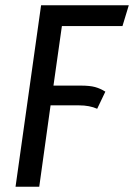

<svg xmlns="http://www.w3.org/2000/svg" viewBox="-20 -709 509 729"><path d="M215 -610 183 -384H286Q321 -384 341 -378.5Q361 -373 380 -361L349 -296Q320 -309 280 -309H172L129 0H39L136 -689H469L445 -610Z"/></svg>

Font: Fira Sans Compressed
Style: Italic
Weight: 400
Width: 1
Italic angle: -8°
Designer: bBox Type GmbH & Carrois Corporate GbR & Edenspiekermann AG
Foundry: bBox Type GmbH & Carrois Corporate GbR & Edenspiekermann AG
Version: Version 4.301